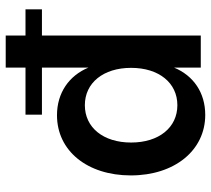

<svg xmlns="http://www.w3.org/2000/svg" viewBox="-54 -686 756 689"><g transform="rotate(-90 324.5 -342.0)"><path d="M257 -570H426V-403C397 -473 335 -516 255 -516C127 -516 39 -407 39 -251C39 -94 129 16 256 16C336 16 397 -26 426 -96V0H541V-570H635V-629H541V-700H426V-629H257ZM291 -84C211 -84 157 -150 157 -250C157 -350 211 -416 291 -416C371 -416 425 -350 425 -250C425 -150 371 -84 291 -84Z"/></g></svg>

Font: Uncut Sans Semibold
Style: Regular
Weight: 600
Designer: Kasper Nordkvist
Foundry: UNCUT.wtf
Version: Version 1.304;Glyphs 3.2 (3246)